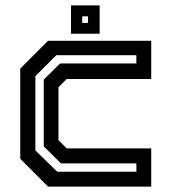

<svg xmlns="http://www.w3.org/2000/svg" viewBox="-20 -691 642 711"><path d="M158 0 55 -103V-437L158 -540H540V-398.5H227L196.5 -368V-172L227 -141.5H540V0ZM192 -55H485V-86H205.5L142 -149V-396L202.5 -456H485V-486.5H188.5L111 -409V-134ZM243 -566V-671H349V-566ZM284.5 -606H306V-630.5H284.5Z"/></svg>

Font: Tourney Thin SemiBold
Style: Regular
Weight: 600
Version: Version 1.015